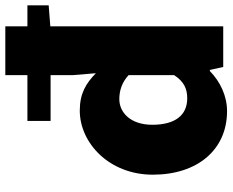

<svg xmlns="http://www.w3.org/2000/svg" viewBox="-94 -744 853 704"><g transform="rotate(-90 332.0 -392.5)"><path d="M408 -180C384 -143 357 -132 323 -132C262 -132 226 -175 226 -260C226 -340 271 -381 320 -381C350 -381 381 -372 408 -347ZM664 -718H587V-799H408V-718H240V-633H408V-552L415 -467C378 -503 341 -526 278 -526C160 -526 43 -419 43 -258C43 -95 134 14 276 14C332 14 384 -11 423 -49H427L438 0H587V-634L664 -640Z"/></g></svg>

Font: Noto Sans Korean Black
Style: Bold
Weight: 900
Designer: Ryoko NISHIZUKA (kana & ideographs); Paul D. Hunt (Latin, Greek & Cyrillic); Wenlong ZHANG (bopomofo); Sandoll Communica
Foundry: Adobe Systems Incorporated
Version: Version 1.000;PS 1;hotconv 1.0.78;makeotf.lib2.5.61930